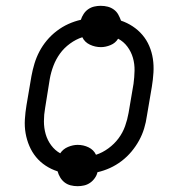

<svg xmlns="http://www.w3.org/2000/svg" viewBox="-20 -590 640 660"><path d="M247 50Q234 50 222.5 47Q211 44 202 37Q193 30 187 20Q181 10 178 -1Q156 -8 137 -20.5Q118 -33 104 -50Q90 -67 81 -88Q72 -109 68 -132Q64 -155 65.5 -179.5Q67 -204 71 -228L88 -328Q92 -350 98.5 -371.5Q105 -393 115.5 -413Q126 -433 141 -451Q156 -469 175 -483.5Q194 -498 215 -507.5Q236 -517 258 -522Q261 -532 267.5 -542Q274 -552 283.5 -558.5Q293 -565 304 -567.5Q315 -570 326 -570Q339 -570 350.5 -567Q362 -564 371.5 -557Q381 -550 386.5 -540Q392 -530 396 -519Q417 -512 436 -499.5Q455 -487 469.5 -470Q484 -453 493 -432Q502 -411 505.5 -388Q509 -365 507.5 -340.5Q506 -316 502 -292L485 -192Q482 -170 475.5 -148.5Q469 -127 458 -107Q447 -87 432 -69Q417 -51 398 -36.5Q379 -22 358 -12.5Q337 -3 315 2Q313 12 306 22Q299 32 289.5 38.5Q280 45 269 47.5Q258 50 247 50ZM310 -58Q332 -65 352.5 -80Q373 -95 387.5 -114.5Q402 -134 410 -156.5Q418 -179 422 -202L439 -302Q442 -324 442.5 -347Q443 -370 437 -391Q431 -412 418 -429.5Q405 -447 386 -457Q377 -442 360 -435Q343 -428 327 -428Q307 -428 289 -436.5Q271 -445 263 -462Q241 -455 220.5 -440Q200 -425 186 -405.5Q172 -386 163.5 -363.5Q155 -341 151 -318L135 -218Q131 -196 131 -173Q131 -150 137 -129Q143 -108 156 -90.5Q169 -73 187 -63Q197 -78 214 -85Q231 -92 247 -92Q267 -92 284.5 -83.5Q302 -75 310 -58Z"/></svg>

Font: Iosevka Etoile Light
Style: Italic
Weight: 300
Italic angle: -9°
Designer: Belleve Invis
Foundry: Belleve Invis
Version: Version 22.1.2; ttfautohint (v1.8.4)